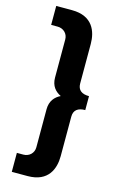

<svg xmlns="http://www.w3.org/2000/svg" viewBox="-161 -926 791 1252"><g transform="rotate(15 234.0 -300.0)"><path d="M413.3 -347C366 -347 336.3 -366 336.3 -412V-679C336.3 -762 302.2 -860 161.4 -860H54.7V-732H98.7C137.2 -732 168 -704 168 -664V-407C168 -350 197.7 -318 235.1 -300C197.7 -282 168 -249 168 -193V64C168 104 137.2 132 98.7 132H54.7V260H161.4C302.2 260 336.3 162 336.3 79V-188C336.3 -234 366 -253 413.3 -253Z"/></g></svg>

Font: Hussar
Style: BdWide
Weight: 700
Foundry: Cannot Into Space Fonts
Version: Version 2.00